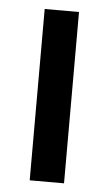

<svg xmlns="http://www.w3.org/2000/svg" viewBox="-45 -573 342 604"><g transform="rotate(5 126.0 -270.5)"><path d="M180.2 0H71.8V-541H180.2Z"/></g></svg>

Font: Open Sans SemiCondensed SemiBold
Style: Regular
Weight: 600
Width: 4
Designer: Monotype Design Team
Foundry: Monotype Imaging Inc.
Version: Version 3.000